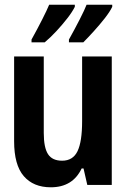

<svg xmlns="http://www.w3.org/2000/svg" viewBox="-20 -786 540 816"><path d="M196 10Q122 10 81 -37.5Q40 -85 40 -186V-546H166V-221Q166 -159 184 -131Q202 -103 244 -103Q290 -103 309.5 -143.5Q329 -184 329 -271V-546H455V0H351L335 -70H327Q289 10 196 10ZM273 -618Q297 -661 318.5 -703Q340 -745 348 -766H457V-757Q447 -736 425 -708Q403 -680 378 -652.5Q353 -625 334 -606H273ZM114 -618Q139 -663 159.5 -703.5Q180 -744 189 -766H298V-757Q287 -735 266 -708Q245 -681 220 -654Q195 -627 170 -606H114Z"/></svg>

Font: Noto Sans Mono ExtraCondensed
Style: Bold
Weight: 700
Width: 2
Designer: Monotype Design Team
Foundry: Monotype Imaging Inc.
Version: Version 2.014